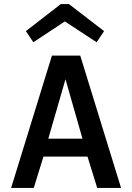

<svg xmlns="http://www.w3.org/2000/svg" viewBox="-20 -930 654 950"><path d="M195 -155 147 0H35L237 -655H377L579 0H461L413 -155ZM304 -538 219 -244H388ZM145 -721 108 -776 281 -910H321L495 -776L458 -721L301 -824Z"/></svg>

Font: Intel One Mono Medium
Style: Regular
Weight: 500
Monospace: yes
Designer: Fred Shallcrass
Foundry: Frere-Jones Type LLC
Version: Version 1.400;hotconv 1.1.0;makeotfexe 2.6.0;FJTRelease1.4